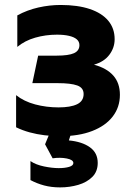

<svg xmlns="http://www.w3.org/2000/svg" viewBox="-20 -548 552 792"><path d="M228.6 13.8Q195.8 13.8 163.9 9.9Q132.1 6.1 102.4 -2Q72.8 -10.1 46.4 -23V-155.5Q78.9 -129.6 125.1 -117.3Q171.2 -105 221.6 -105Q270.8 -105 297.8 -117.9Q324.9 -130.9 324.9 -160.2Q324.9 -186 298.5 -195.5Q272.1 -205 218.9 -205H113.4L137.4 -318.5H214.1Q262.9 -318.5 285.2 -328.6Q307.6 -338.8 307.6 -361.8Q307.6 -376.5 296.4 -386Q285.2 -395.5 264.4 -400.2Q243.6 -405 215.1 -405Q168.1 -405 125.1 -392.6Q82.1 -380.2 51.4 -354.5V-484.5Q91.8 -506.6 138.2 -517.1Q184.6 -527.5 230.1 -527.5Q300.6 -527.5 350.4 -510.8Q400.2 -494.1 426.6 -462.5Q452.9 -430.9 452.9 -386.2Q452.9 -351.2 431.2 -322.2Q409.5 -293.1 367.6 -281.2Q420.4 -266.9 447.5 -236.1Q474.6 -205.4 474.6 -157Q474.6 -105.9 445 -67.4Q415.4 -28.9 360.2 -7.6Q305.1 13.8 228.6 13.8ZM227.9 225Q192.1 225 162.1 217Q132.1 209 105.6 194.8V116.5Q127.6 131.5 161.4 138.5Q195.1 145.5 222.1 145.5Q247.9 145.5 265.2 140.3Q282.6 135.1 282.6 124.5Q282.6 111.1 255.6 105.8Q228.5 100.5 197.1 105L165.9 47.2L193.6 -20H280.4L264.1 31.2Q318.8 36.5 350.9 59.5Q383.1 82.5 383.1 124Q383.1 159.5 360.8 181.8Q338.4 204.1 302.8 214.6Q267.1 225 227.9 225Z"/></svg>

Font: Geologica-Sharp
Style: Regular
Weight: 100
Designer: Sindre Bremnes, Frode Helland
Foundry: Monokrom Skriftforlag AS
Version: Version 1.010;gftools[0.9.28]